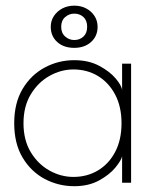

<svg xmlns="http://www.w3.org/2000/svg" viewBox="-20 -630 544 662"><path d="M401 0V-91Q398 -77 377.8 -52.2Q357.5 -27.5 321.5 -7.8Q285.5 12 236 12Q181.5 12 134.2 -13Q87 -38 58 -86.5Q29 -135 29 -205Q29 -275 58 -323.5Q87 -372 134.2 -397.2Q181.5 -422.5 236 -422.5Q285.5 -422.5 321.8 -403.2Q358 -384 378.8 -359.5Q399.5 -335 401 -319V-410.5H432V0ZM61 -205Q61 -147 86 -105.5Q111 -64 150.5 -42Q190 -20 233 -20Q280.5 -20 318 -42.5Q355.5 -65 377.2 -106.5Q399 -148 399 -205Q399 -262 377.2 -303.5Q355.5 -345 318 -367.8Q280.5 -390.5 233 -390.5Q190 -390.5 150.5 -368.2Q111 -346 86 -304.5Q61 -263 61 -205ZM236 -465Q199.5 -465 177.2 -485.2Q155 -505.5 155 -537.5Q155 -558.5 166 -575Q177 -591.5 195.2 -601Q213.5 -610.5 236 -610.5Q259 -610.5 277 -601Q295 -591.5 305.8 -575Q316.5 -558.5 316.5 -537.5Q316.5 -505.5 294 -485.2Q271.5 -465 236 -465ZM236 -492Q255 -492 267.8 -504Q280.5 -516 280.5 -537.5Q280.5 -559.5 267.8 -571.2Q255 -583 236 -583Q218.5 -583 204.8 -571.2Q191 -559.5 191 -537.5Q191 -516 204.8 -504Q218.5 -492 236 -492Z"/></svg>

Font: League Spartan Thin
Style: Regular
Weight: 100
Foundry: The League of Moveable Type
Version: Version 2.002